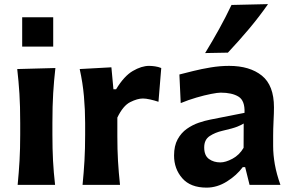

<svg xmlns="http://www.w3.org/2000/svg" viewBox="-20 -880 1388 914"><path d="M85.6 -797.7H233.3V-658.1H85.6ZM64 0Q69.8 -59.6 73 -115.2Q76.2 -170.9 76.2 -239.7V-294.4Q76.2 -375.5 72.5 -433.8Q68.8 -492.2 62 -551.3L243.7 -556.2Q236.8 -495.6 233.2 -436.3Q229.5 -377 229.5 -294.4V-239.7Q229.5 -170.9 232.4 -115.2Q235.4 -59.6 242.2 0Z M373 0Q378.9 -59.6 382.1 -115.2Q385.3 -170.9 385.3 -239.7V-294.4Q385.3 -356.9 379.6 -421.4Q374 -485.8 359.4 -551.3L510.3 -559.6L520 -455.1H532.7Q570.8 -518.1 612.3 -542.2Q653.8 -566.4 689.5 -566.4Q702.1 -566.4 717.8 -564.2Q733.4 -562 747.6 -556.2L734.4 -395.5Q715.3 -401.9 694.8 -406.5Q674.3 -411.1 660.2 -411.1Q634.3 -411.1 600.1 -394Q565.9 -377 538.6 -320.3V-231.4Q538.6 -168.9 541.7 -114.3Q544.9 -59.6 551.3 0Z M963.4 13.2Q886.7 13.2 847.7 -31.5Q808.6 -76.2 808.6 -139.6Q808.6 -186 825.7 -217Q842.8 -248 869.6 -266.8Q896.5 -285.6 926 -295.7Q955.6 -305.7 980.5 -310.5L1144 -342.8Q1146.5 -400.9 1115.5 -419.9Q1084.5 -439 1030.3 -439Q1016.6 -439 985.1 -432.9Q953.6 -426.8 915 -415.5Q876.5 -404.3 840.3 -389.2L834 -525.4Q860.8 -532.2 899.9 -542Q939 -551.8 983.4 -559.1Q1027.8 -566.4 1070.8 -566.4Q1168.9 -566.4 1226.6 -520Q1284.2 -473.6 1284.2 -369.1Q1284.2 -342.3 1282.2 -304Q1280.3 -265.6 1280.3 -233.9V-184.6Q1280.3 -143.6 1288.3 -97.7Q1296.4 -51.8 1314.9 0H1168L1147 -84.5H1135.7Q1106.9 -45.4 1060.3 -16.1Q1013.7 13.2 963.4 13.2ZM1028.8 -106.9Q1054.2 -106.9 1086.9 -124.5Q1119.6 -142.1 1139.6 -176.3L1140.1 -292Q1129.4 -285.2 1109.6 -277.1Q1089.8 -269 1038.6 -257.3Q1004.4 -249.5 978.3 -232.4Q952.1 -215.3 952.1 -178.2Q952.1 -139.6 974.6 -123.3Q997.1 -106.9 1028.8 -106.9ZM956.5 -627.4Q991.7 -685.1 1023.2 -741.9Q1054.7 -798.8 1082 -856.4L1255.9 -860.4Q1214.4 -800.8 1165.8 -742.9Q1117.2 -685.1 1064.9 -629.4Z"/></svg>

Font: Pinar-DS3-FD Bold
Style: Regular
Weight: 700
Designer: Amin Abedi
Version: Version 3.000